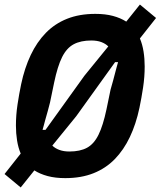

<svg xmlns="http://www.w3.org/2000/svg" viewBox="-25 -771 706 844"><path d="M66 53 -5 -6 66 -96Q55 -122 50 -153.5Q45 -185 45 -219Q45 -265 52 -311.5Q59 -358 68 -401Q83 -472 110 -529Q137 -586 176.5 -626.5Q216 -667 270 -688.5Q324 -710 394 -710Q438 -710 471.5 -701Q505 -692 530 -676L590 -751L661 -692L590 -602Q601 -576 606 -544.5Q611 -513 611 -479Q611 -433 604 -386.5Q597 -340 588 -297Q573 -226 546 -169Q519 -112 479.5 -71.5Q440 -31 386 -9.5Q332 12 262 12Q218 12 184.5 3Q151 -6 126 -22ZM376 -593Q330 -593 299 -576.5Q268 -560 248 -520Q228 -480 213 -408L195 -321Q191 -305 185 -283Q179 -261 174 -244Q171 -233 168 -221.5Q165 -210 162 -200H175L346 -438L451 -567Q439 -579 420.5 -586Q402 -593 376 -593ZM280 -105Q327 -105 357.5 -121.5Q388 -138 408 -178.5Q428 -219 443 -290L461 -377Q466 -394 472 -416Q478 -438 482 -454Q485 -465 488 -476.5Q491 -488 494 -498H481L310 -260L205 -131Q217 -119 236 -112Q255 -105 280 -105Z"/></svg>

Font: IBM Plex Sans Condensed
Style: Bold Italic
Weight: 700
Width: 3
Italic angle: -11.31°
Designer: Mike Abbink, Paul van der Laan, Pieter van Rosmalen
Foundry: Bold Monday
Version: Version 3.201